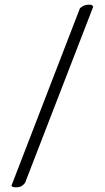

<svg xmlns="http://www.w3.org/2000/svg" viewBox="-20 -768 448 822"><path d="M364 -748Q372 -748 375 -745Q378 -742 379 -739L88 13Q86 18 76.5 26Q67 34 47 34Q42 34 38 33Q34 32 32 31Q30 29 29 27L322 -732Q324 -735 334.5 -741.5Q345 -748 364 -748Z"/></svg>

Font: Vermiglione Medium
Style: Regular
Weight: 500
Version: Version 1.000